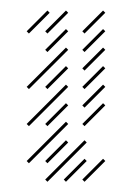

<svg xmlns="http://www.w3.org/2000/svg" viewBox="-20 -346 223 370"><path d="M35.7 -31.4 111.4 -107.1 107.1 -111.4 31.4 -35.7ZM35.7 -102.9 111.4 -178.6 107.1 -182.9 31.4 -107.1ZM35.7 -174.3 111.4 -250 107.1 -254.3 31.4 -178.6ZM71.4 -174.3 111.4 -214.3 107.1 -218.6 67.1 -178.6ZM71.4 -281.4 111.4 -321.4 107.1 -325.7 67.1 -285.7ZM71.4 -245.7 111.4 -285.7 107.1 -290 67.1 -250ZM71.4 -102.9 111.4 -142.9 107.1 -147.1 67.1 -107.1ZM71.4 -31.4 111.4 -71.4 107.1 -75.7 67.1 -35.7ZM71.4 4.3 147.1 -71.4 142.9 -75.7 67.1 0ZM107.1 4.3 147.1 -35.7 142.9 -40 102.9 0ZM142.9 4.3 182.9 -35.7 178.6 -40 138.6 0ZM142.9 -102.9 182.9 -142.9 178.6 -147.1 138.6 -107.1ZM142.9 -138.6 182.9 -178.6 178.6 -182.9 138.6 -142.9ZM142.9 -174.3 182.9 -214.3 178.6 -218.6 138.6 -178.6ZM142.9 -210 182.9 -250 178.6 -254.3 138.6 -214.3ZM142.9 -245.7 182.9 -285.7 178.6 -290 138.6 -250ZM142.9 -281.4 182.9 -321.4 178.6 -325.7 138.6 -285.7ZM35.7 -281.4 75.7 -321.4 71.4 -325.7 31.4 -285.7Z"/></svg>

Font: Gossip Low Needlepoint
Style: Regular
Weight: 100
Width: 3
Designer: Deborah Khodanovich
Version: Version 1.001;Glyphs 3.3.1 (3343)